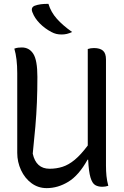

<svg xmlns="http://www.w3.org/2000/svg" viewBox="-20 -955 640 991"><path d="M221 16Q177 16 142.5 -9.5Q108 -35 88.5 -77Q69 -119 69 -166V-578Q69 -653 54 -704Q65 -708 74 -709Q83 -710 93 -710Q131 -710 152 -677Q173 -644 173 -558Q173 -489 170.5 -427Q168 -365 162.5 -301.5Q157 -238 149 -162Q166 -84 236 -84Q271 -84 302.5 -94Q334 -104 365.5 -130Q397 -156 433 -204V-206V-702Q448 -707 465 -707Q496 -707 511.5 -693.5Q527 -680 527 -648V-100Q527 -72 529.5 -47Q532 -22 539 4Q524 9 508 9Q486 9 471 0Q456 -9 447 -39Q438 -69 435 -131H432Q387 -50 333 -17Q279 16 221 16ZM230 -935Q243 -892 274 -857.5Q305 -823 352 -790Q338 -783 325 -780Q312 -777 298 -777Q283 -777 270.5 -780Q258 -783 245 -790Q211 -808 185 -834.5Q159 -861 148 -890Q137 -915 158 -925Q187 -936 230 -935Z"/></svg>

Font: Recursive Mn Csl St
Style: Regular
Weight: 400
Monospace: yes
Version: Version 1.079;hotconv 1.0.112;makeotfexe 2.5.65598; ttfautoh